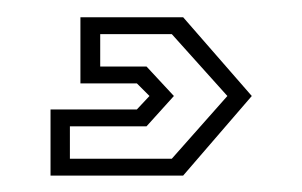

<svg xmlns="http://www.w3.org/2000/svg" viewBox="-20 -34 359 228"><path d="M40 174.5V96H142.5L157.5 80L142.5 65H75.5V-13.5H197.5L279 80L197.5 174.5ZM63 154.5H184L250 80L184 6.5H99V45H154L186.5 80L154 116H63Z"/></svg>

Font: Tourney Condensed Light
Style: Regular
Weight: 300
Width: 3
Designer: Tyler Finck
Foundry: Etcetera Type Co
Version: Version 1.010; ttfautohint (v1.8.3)